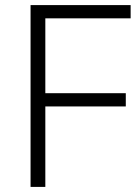

<svg xmlns="http://www.w3.org/2000/svg" viewBox="-20 -734 546 754"><path d="M158 0H100V-714H493V-662H158V-368H474V-316H158Z"/></svg>

Font: Noto Sans Sinhala Light
Style: Regular
Weight: 300
Designer: Jelle Bosma - Monotype Design Team
Foundry: Monotype Imaging Inc.
Version: Version 2.006; ttfautohint (v1.8.4.7-5d5b)